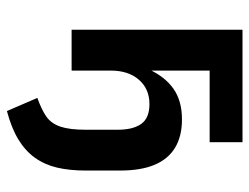

<svg xmlns="http://www.w3.org/2000/svg" viewBox="-103 -431 721 555"><g transform="rotate(90 257.5 -153.5)"><path d="M301 187 263 99Q297 87 317 73Q337 59 346 32.5Q355 6 355 -40V-133Q355 -178 338 -201.5Q321 -225 281 -225Q237 -225 210.5 -194.5Q184 -164 184 -113V0H66V-494H391V-399H184V-222H180Q201 -269 236 -294Q271 -319 325 -319Q374 -319 407 -299Q440 -279 456.5 -239.5Q473 -200 473 -140V-41Q473 6 464.5 42Q456 78 436 106Q416 134 383 154Q350 174 301 187Z"/></g></svg>

Font: Nunito Sans 10pt Condensed
Style: Bold
Weight: 700
Width: 3
Designer: Vernon Adams
Foundry: Vernon Adams
Version: Version 3.101;gftools[0.9.27]